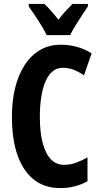

<svg xmlns="http://www.w3.org/2000/svg" viewBox="-20 -953 512 983"><path d="M301 -606Q271 -606 249 -587.5Q227 -569 212.5 -535Q198 -501 191 -455Q184 -409 184 -355Q184 -276 198.5 -221Q213 -166 240.5 -137.5Q268 -109 308 -109Q340 -109 369.5 -120Q399 -131 428 -147V-25Q397 -8 362.5 1Q328 10 288 10Q209 10 154 -33Q99 -76 70 -157.5Q41 -239 41 -356Q41 -436 57.5 -503Q74 -570 106 -619.5Q138 -669 184.5 -696.5Q231 -724 291 -724Q333 -724 372.5 -713.5Q412 -703 449 -680L410 -567Q385 -585 358 -595.5Q331 -606 301 -606ZM430 -920Q417 -901 399.5 -874.5Q382 -848 365.5 -821Q349 -794 339 -773H219Q210 -793 193.5 -820Q177 -847 159 -874Q141 -901 127 -920V-933H207Q223 -918 241.5 -897.5Q260 -877 279 -852Q300 -879 317 -897.5Q334 -916 351 -933H430Z"/></svg>

Font: Noto Sans Display ExtraCondensed
Style: Bold
Weight: 700
Width: 2
Designer: Monotype Design Team
Foundry: Monotype Imaging Inc.
Version: Version 2.003